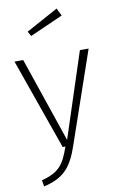

<svg xmlns="http://www.w3.org/2000/svg" viewBox="-111 -896 718 1171"><g transform="rotate(-10 248.0 -310.5)"><path d="M327 -838 129 -730 145 -700 350 -791ZM477 -564H423L251 -38L72 -564H18L217 0H234C197 103 171 148 57 178L64 217C194 187 240 125 282 2Z"/></g></svg>

Font: Glow Sans SC Normal Light
Style: Regular
Weight: 300
Designer: Ryoko NISHIZUKA (kana, bopomofo & ideographs); Paul D. Hunt (Latin, Greek & Cyrillic); Sandoll Communications, Soo-young
Version: Version 0.93